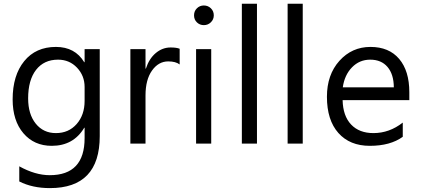

<svg xmlns="http://www.w3.org/2000/svg" viewBox="-20 -760 2226 1016"><path d="M507.8 -40Q507.8 235.4 244.1 235.4Q151.4 235.4 82 200.2V120.1Q166.5 167 243.2 167Q427.7 167 427.7 -29.3V-84H425.8Q368.7 11.7 253.9 11.7Q160.6 11.7 103.8 -54.9Q46.9 -121.6 46.9 -233.9Q46.9 -361.3 108.2 -436.5Q169.4 -511.7 275.9 -511.7Q377 -511.7 425.8 -430.7H427.7V-500H507.8ZM427.7 -226.1V-299.8Q427.7 -359.4 387.5 -401.9Q347.2 -444.3 287.1 -444.3Q212.9 -444.3 170.9 -390.4Q128.9 -336.4 128.9 -239.3Q128.9 -155.8 169.2 -105.7Q209.5 -55.7 275.9 -55.7Q343.3 -55.7 385.5 -103.5Q427.7 -151.4 427.7 -226.1Z M930.7 -418.9Q909.7 -435.1 870.1 -435.1Q818.8 -435.1 784.4 -386.7Q750 -338.4 750 -254.9V0H669.9V-500H750V-397H752Q769 -449.7 804.2 -479.2Q839.4 -508.8 882.8 -508.8Q914.1 -508.8 930.7 -502Z M1058.6 -627Q1037.1 -627 1022 -641.6Q1006.8 -656.2 1006.8 -678.7Q1006.8 -701.2 1022 -716.1Q1037.1 -731 1058.6 -731Q1080.6 -731 1095.9 -716.1Q1111.3 -701.2 1111.3 -678.7Q1111.3 -657.2 1095.9 -642.1Q1080.6 -627 1058.6 -627ZM1097.7 0H1017.6V-500H1097.7Z M1339.8 0H1259.8V-740.2H1339.8Z M1582 0H1502V-740.2H1582Z M2146 -230H1793Q1794.9 -146.5 1837.9 -101.1Q1880.9 -55.7 1956.1 -55.7Q2040.5 -55.7 2111.3 -111.3V-36.1Q2045.4 11.7 1937 11.7Q1831.1 11.7 1770.5 -56.4Q1710 -124.5 1710 -248Q1710 -364.7 1776.1 -438.2Q1842.3 -511.7 1940.4 -511.7Q2038.6 -511.7 2092.3 -448.2Q2146 -384.8 2146 -272ZM2064 -297.9Q2063.5 -367.2 2030.5 -405.8Q1997.6 -444.3 1939 -444.3Q1882.3 -444.3 1842.8 -403.8Q1803.2 -363.3 1793.9 -297.9Z"/></svg>

Font: Segoe UI Historic
Style: Regular
Weight: 400
Foundry: Microsoft Corporation
Version: Version 1.03